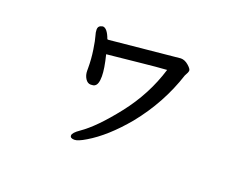

<svg xmlns="http://www.w3.org/2000/svg" viewBox="-90 -676 1180 913"><g transform="rotate(20 500.0 -219.5)"><path d="M349 57Q327 57 327 43Q327 29 359 7Q428 -40 518.5 -155.5Q609 -271 650 -406Q602 -403 517.5 -394Q433 -385 396 -381.5Q359 -378 352 -377Q369 -309 369 -271Q369 -229 352 -220Q347 -216 332 -216Q316 -216 305 -233Q294 -250 294 -273V-285Q294 -332 287 -377.5Q280 -423 274.5 -440.5Q269 -458 269 -472Q269 -488 282 -493L292 -496Q315 -496 333 -446Q335 -445 338 -445L693 -480Q713 -480 731.5 -464Q750 -448 750 -439Q750 -430 738 -410Q688 -256 583 -126Q493 -18 405 34Q367 57 349 57Z"/></g></svg>

Font: LXGW WenKai Lite Medium
Style: Regular
Weight: 500
Designer: LXGW / Fontworks Inc.
Foundry: LXGW / Fontworks Inc.
Version: Version 1.511; March 25, 2025